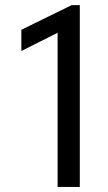

<svg xmlns="http://www.w3.org/2000/svg" viewBox="-20 -740 426 760"><path d="M208 0V-641.6L227.5 -620.1L64.5 -538.1V-622.1L263.7 -719.7H295.9V0Z"/></svg>

Font: Reddit Sans
Style: Regular
Weight: 400
Designer: Stephen Hutchings
Foundry: Reddit
Version: Version 1.014